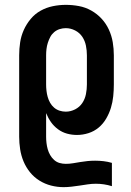

<svg xmlns="http://www.w3.org/2000/svg" viewBox="-20 -548 540 791"><path d="M242 223Q216 223 190.5 216.5Q165 210 142.5 196Q120 182 103.5 161.5Q87 141 77 117Q67 93 63 67Q59 41 59 15V-320Q59 -347 63 -373.5Q67 -400 78 -424.5Q89 -449 106.5 -470Q124 -491 147.5 -504Q171 -517 197.5 -522.5Q224 -528 251 -528Q278 -528 305 -523Q332 -518 356 -504.5Q380 -491 398.5 -471Q417 -451 428.5 -426Q440 -401 444.5 -374Q449 -347 449 -320V-200Q449 -176 446.5 -151.5Q444 -127 437 -104Q430 -81 417.5 -59.5Q405 -38 386.5 -22.5Q368 -7 344.5 0.5Q321 8 297 8Q276 8 256 2.5Q236 -3 219 -15.5Q202 -28 190 -45Q178 -62 170 -82V15Q170 28 171.5 41Q173 54 176.5 66.5Q180 79 186.5 90.5Q193 102 203 111Q213 120 225.5 123.5Q238 127 251 127Q266 127 281 124.5Q296 122 311 119.5Q326 117 341 115.5Q356 114 372 114Q389 114 406.5 116Q424 118 441 123V219Q425 214 408.5 211.5Q392 209 375 209Q358 209 341.5 211.5Q325 214 308.5 216.5Q292 219 275 221Q258 223 242 223ZM251 -88Q271 -88 289.5 -97.5Q308 -107 319 -123.5Q330 -140 334 -160Q338 -180 338 -200V-320Q338 -340 334 -360Q330 -380 319 -396.5Q308 -413 289.5 -422.5Q271 -432 251 -432Q238 -432 225.5 -428Q213 -424 203 -415.5Q193 -407 187 -395.5Q181 -384 177 -371.5Q173 -359 171.5 -346Q170 -333 170 -320V-200Q170 -187 171.5 -174Q173 -161 176.5 -148.5Q180 -136 186.5 -124.5Q193 -113 203 -104.5Q213 -96 225.5 -92Q238 -88 251 -88Z"/></svg>

Font: Iosevka SS04
Style: Bold
Weight: 700
Monospace: yes
Designer: Belleve Invis
Foundry: Belleve Invis
Version: Version 19.0.0; ttfautohint (v1.8.4)